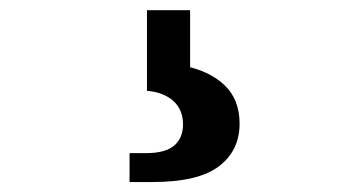

<svg xmlns="http://www.w3.org/2000/svg" viewBox="-20 -44 660 376"><path d="M233.7 255.9H265.7Q303.8 255.9 321.1 241.1Q338.4 226.3 338.4 199.8Q338.4 170.8 319.6 153.8Q300.8 136.8 267.8 133.8V-24H352.3V112.3L336.8 84.1Q389.4 94.2 419.3 122.4Q449.2 150.6 449.2 198.2Q449.2 250.8 408.8 281.6Q368.5 312.5 278.2 312.5H233.7Z"/></svg>

Font: Monaspace Xenon Var ExtraLight
Style: Regular
Weight: 200
Designer: Riley Cran and the Lettermatic Team
Version: Version 1.200 (Monaspace Xenon Var)